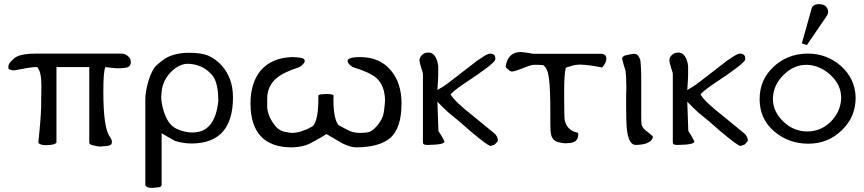

<svg xmlns="http://www.w3.org/2000/svg" viewBox="-20 -704 4241 942"><path d="M576 -441Q594 -441 608 -428.5Q622 -416 622 -400Q622 -379 604 -373Q596 -371 569 -369Q565 -369 561 -369Q547 -369 529 -371L497 -375Q487 -355 487 -254Q487 -76 519 -33Q529 -18 529 -9L528 0Q525 13 483 14Q478 15 473 15Q461 15 446 11Q418 7 418 -4V-375H257V-5Q257 -1 244 4Q226 8 211 8Q206 8 202 8Q184 8 173 1Q170 0 168 -5Q180 -115 182 -183Q182 -185 182 -208Q182 -231 183 -276Q183 -282 183 -288Q183 -353 162 -375Q161 -375 156 -375Q145 -375 110 -370Q103 -368 88 -365.5Q73 -363 50 -359H42Q34 -361 30.5 -362Q27 -363 24 -364.5Q21 -366 21 -375Q21 -376 21 -377Q21 -390 36 -405Q50 -420 62 -426Q91 -441 156 -441Z M773 203Q773 210 763 214Q760 215 751.5 215.5Q743 216 728 218Q696 218 693 203V-215Q693 -254 708 -306Q727 -367 750 -385Q757 -392 764.5 -397.5Q772 -403 779 -409Q824 -443 900 -445Q904 -445 908 -445Q970 -445 1004 -430Q1077 -395 1108 -316Q1123 -276 1123 -226Q1123 -2 922 0Q876 0 838 -13Q836 -14 773 -50ZM1022 -334Q976 -389 902 -391Q901 -391 899 -391Q872 -391 841 -370Q794 -335 778 -282Q775 -271 773.5 -259Q772 -247 771 -231Q771 -229 771 -227Q771 -203 781 -166Q791 -131 808 -105Q827 -78 856 -68Q892 -54 921 -54Q923 -54 925 -54Q1035 -54 1051 -208Q1051 -299 1022 -334Z M1617 -234Q1617 -227 1616 -223V-213Q1616 -120 1641 -90Q1649 -86 1682 -68Q1711 -52 1743 -52Q1753 -52 1762.5 -52.5Q1772 -53 1780 -54Q1805 -57 1830 -87Q1855 -118 1860 -140Q1862 -146 1864 -160Q1866 -174 1868 -195Q1868 -205 1869 -208Q1869 -284 1826 -322Q1795 -349 1710 -375Q1685 -392 1685 -405Q1685 -416 1708 -421Q1722 -424 1746 -424Q1845 -424 1899 -357Q1950 -296 1950 -196Q1950 -79 1897 -29Q1844 18 1728 19Q1699 19 1657 -2Q1646 -9 1627 -20Q1608 -31 1582 -46Q1572 -40 1551.5 -28Q1531 -16 1501 0Q1483 9 1461.5 13.5Q1440 18 1416 19Q1414 19 1412 19Q1210 19 1209 -196Q1209 -298 1259 -358Q1313 -421 1414 -424Q1424 -424 1434.5 -423Q1445 -422 1458 -420Q1475 -417 1475 -405Q1475 -405 1475 -404Q1475 -393 1450 -375Q1373 -351 1336 -320Q1291 -281 1291 -220Q1291 -214 1291 -208V-176Q1295 -131 1330 -87Q1353 -59 1385 -56Q1390 -55 1396 -54Q1402 -53 1410 -52Q1443 -52 1469 -64Q1484 -67 1515 -85Q1542 -115 1542 -220V-234Q1542 -238 1552 -241Q1556 -241 1562 -241.5Q1568 -242 1577 -243Q1617 -243 1617 -234Z M2126 -262Q2128 -264 2132 -266Q2136 -268 2142 -272Q2162 -282 2221 -329L2304 -393Q2311 -399 2320.5 -406Q2330 -413 2342 -420Q2370 -440 2384 -441Q2410 -441 2410 -418Q2410 -415 2410 -412Q2407 -392 2253 -291Q2201 -255 2191 -241Q2209 -207 2305 -132L2405 -50Q2420 -38 2423 -17Q2423 -10 2418 -6L2406 6Q2404 7 2399.5 8Q2395 9 2387 12Q2374 12 2285 -63Q2262 -84 2235.5 -106.5Q2209 -129 2179 -153Q2167 -164 2154 -176.5Q2141 -189 2126 -205L2131 -61Q2145 -42 2161 -10Q2161 6 2082 7Q2078 7 2075 7Q2055 7 2055 -4V-338Q2055 -349 2046 -373Q2038 -399 2038 -408Q2038 -425 2054 -437Q2063 -446 2084 -446Q2108 -446 2122 -413Q2127 -402 2130 -381V-337Q2130 -326 2129 -310Z M2928 -440Q2955 -440 2955 -415Q2955 -396 2934 -373Q2868 -386 2828 -387Q2800 -387 2779 -379Q2766 -376 2765 -375Q2756 -373 2755 -366Q2748 -338 2748 -261V-213Q2748 -126 2751 -114Q2762 -63 2815 -53Q2817 -53 2817 -45Q2817 -3 2770 -2Q2763 -1 2756 -1Q2740 -1 2726 -5Q2694 -10 2685 -39Q2680 -56 2680 -95V-162Q2680 -265 2674 -313Q2672 -331 2668.5 -345.5Q2665 -360 2658 -371Q2651 -382 2643 -385Q2641 -385 2636 -385Q2630 -385 2620 -386Q2612 -386 2605 -386Q2593 -386 2587.5 -384.5Q2582 -383 2570 -379Q2558 -375 2539 -367Q2506 -354 2492 -353Q2486 -353 2479 -358Q2474 -362 2472 -364Q2470 -366 2469 -367Q2461 -372 2461 -379Q2472 -448 2535 -449Q2538 -449 2548 -447.5Q2558 -446 2575 -444Q2579 -443 2584.5 -442Q2590 -441 2597 -440Z M3128 -92Q3134 -72 3157 -57Q3163 -52 3169.5 -47Q3176 -42 3183 -35Q3183 -13 3150 0Q3126 7 3101 7Q3100 7 3099 7Q3065 7 3056 -66Q3054 -84 3053 -110.5Q3052 -137 3052 -172V-231Q3052 -244 3053 -272Q3053 -300 3052 -321Q3051 -342 3049 -358Q3045 -368 3041 -382.5Q3037 -397 3032 -416Q3032 -426 3047 -432Q3049 -432 3070 -437Q3084 -440 3091 -440Q3102 -440 3110 -432Q3113 -427 3115.5 -423Q3118 -419 3120 -414Q3123 -410 3125 -364Q3126 -351 3126 -333V-131Q3126 -102 3128 -92Z M3352 -262Q3354 -264 3358 -266Q3362 -268 3368 -272Q3388 -282 3447 -329L3530 -393Q3537 -399 3546.5 -406Q3556 -413 3568 -420Q3596 -440 3610 -441Q3636 -441 3636 -418Q3636 -415 3636 -412Q3633 -392 3479 -291Q3427 -255 3417 -241Q3435 -207 3531 -132L3631 -50Q3646 -38 3649 -17Q3649 -10 3644 -6L3632 6Q3630 7 3625.5 8Q3621 9 3613 12Q3600 12 3511 -63Q3488 -84 3461.5 -106.5Q3435 -129 3405 -153Q3393 -164 3380 -176.5Q3367 -189 3352 -205L3357 -61Q3371 -42 3387 -10Q3387 6 3308 7Q3304 7 3301 7Q3281 7 3281 -4V-338Q3281 -349 3272 -373Q3264 -399 3264 -408Q3264 -425 3280 -437Q3289 -446 3310 -446Q3334 -446 3348 -413Q3353 -402 3356 -381V-337Q3356 -326 3355 -310Z M3962 -662Q3968 -682 3994 -684Q4040 -684 4043 -647Q4043 -646 4043 -645Q4043 -639 4039 -630L3939 -483L3914 -491ZM3938 -441Q3941 -441 3944 -441Q4035 -441 4104 -382Q4176 -319 4178 -225Q4178 -129 4109 -64Q4042 1 3946 1Q3850 1 3780 -58Q3707 -120 3707 -216Q3707 -217 3707 -219Q3707 -312 3774 -375Q3841 -439 3938 -441ZM3772 -221Q3772 -220 3772 -219Q3772 -156 3825 -106Q3875 -59 3941 -59Q4007 -59 4056 -107Q4105 -157 4107 -223Q4107 -224 4107 -225Q4107 -286 4056 -335Q4003 -384 3939 -386Q3938 -386 3937 -386Q3874 -386 3824 -336Q3774 -287 3772 -221Z"/></svg>

Font: New Athena Unicode
Style: Regular
Weight: 400
Designer: J. Rusten 1997; rev. by R. Hancock 2001, 2002, rev. by D. Mastronarde 2002-2021
Foundry: GreekKeys New Athena Unicode
Version: Version 5.008